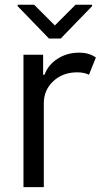

<svg xmlns="http://www.w3.org/2000/svg" viewBox="-20 -771 424 791"><path d="M76.7 0V-545.5H157.7V-463.1H163.4Q177.9 -503.6 217 -528.8Q256 -554 305.4 -554Q328.1 -554 345.2 -548.7Q362.2 -543.3 375 -534.1L346.6 -463.1Q337.7 -467.7 325.8 -470.3Q313.9 -473 298.3 -473Q238.6 -473 199.6 -436.6Q160.5 -400.2 160.5 -345.2V0ZM120.7 -751.4 206 -666.2 291.2 -751.4H359.4V-745.7L230.1 -612.2H181.8L52.6 -745.7V-751.4Z"/></svg>

Font: Inter UI
Style: Regular
Weight: 400
Designer: Rasmus Andersson
Foundry: rsms
Version: 3.2;8d6f07862